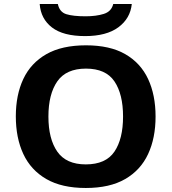

<svg xmlns="http://www.w3.org/2000/svg" viewBox="-20 -936 863 966"><path d="M762.7 -349.6Q762.7 -241.7 725.1 -160.9Q687.5 -80.1 609.9 -35.2Q532.2 9.8 411.6 9.8Q291 9.8 213.1 -35.2Q135.3 -80.1 97.4 -161.1Q59.6 -242.2 59.6 -350.6Q59.6 -458.5 97.4 -538.8Q135.3 -619.1 213.4 -663.6Q291.5 -708 412.6 -708Q532.7 -708 610.1 -663.6Q687.5 -619.1 725.1 -538.6Q762.7 -458 762.7 -349.6ZM223.6 -349.6Q223.6 -237.3 268.3 -173.1Q313 -108.9 411.6 -108.9Q512.2 -108.9 555.7 -173.1Q599.1 -237.3 599.1 -349.6Q599.1 -462.4 555.7 -526.6Q512.2 -590.8 412.6 -590.8Q313 -590.8 268.3 -526.6Q223.6 -462.4 223.6 -349.6ZM549.8 -916H643.1Q635.7 -843.3 575.7 -798.8Q515.6 -754.4 408.2 -754.4Q297.9 -754.4 241.5 -797.9Q185.1 -841.3 179.7 -916H271Q279.3 -875.5 313.5 -864.7Q347.7 -854 410.6 -854Q463.4 -854 502 -866Q540.5 -877.9 549.8 -916Z"/></svg>

Font: Lunasima
Style: Bold
Weight: 700
Designer: The DocRepair Project, Monotype Design Team
Foundry: Google
Version: Version 2.009